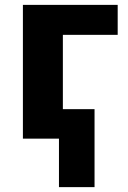

<svg xmlns="http://www.w3.org/2000/svg" viewBox="-20 -569 526 788"><path d="M463 -426H238V-121H368V199H222V0H74V-549H463Z"/></svg>

Font: Noto Sans UI ExtraBold
Style: Regular
Weight: 800
Designer: Monotype Design Team
Foundry: Monotype Imaging Inc.
Version: Version 1.001